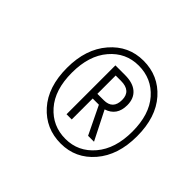

<svg xmlns="http://www.w3.org/2000/svg" viewBox="-114 -874 750 750"><g transform="rotate(45 261.0 -499.0)"><path d="M294.9 -728Q377.9 -728 431.9 -667.2Q485.8 -606.4 485.8 -501Q485.8 -396.5 431.4 -333.3Q377 -270 294.9 -270Q211.9 -270 157.5 -330.6Q103 -391.1 103 -497.1Q103 -600.6 158 -664.3Q212.9 -728 294.9 -728ZM294.9 -295.9Q365.7 -295.9 412.8 -351.3Q460 -406.7 460 -501Q460 -595.7 413.6 -648.4Q367.2 -701.2 294.9 -701.2Q224.1 -701.2 177 -646.2Q129.9 -591.3 129.9 -497.1Q129.9 -401.9 176.8 -348.9Q223.6 -295.9 294.9 -295.9ZM373 -560.1Q373 -502 321.8 -485.8L381.8 -367.2H349.1L293 -482.9H258.8V-367.2H230V-637.2H283.2Q327.1 -637.2 350.1 -616.9Q373 -596.7 373 -560.1ZM258.8 -609.9V-508.8H293.9Q344.2 -508.8 344.2 -560.1Q344.2 -609.9 288.1 -609.9Z"/></g></svg>

Font: Fira Sans Compressed UltraLight
Style: Italic
Weight: 200
Width: 3
Italic angle: -8°
Designer: Carrois Corporate & Edenspiekermann AG
Foundry: Carrois Corporate GbR & Edenspiekermann AG
Version: Version 4.203;PS 004.203;hotconv 1.0.88;makeotf.lib2.5.64775